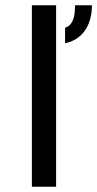

<svg xmlns="http://www.w3.org/2000/svg" viewBox="-20 -709 369 729"><path d="M265 -689C265 -644 256 -612 227 -604V-545C290 -557 329 -610 329 -689H265ZM101 -689V0H193V-689H101Z"/></svg>

Font: Maven Pro
Style: Medium
Weight: 500
Designer: Joe Prince
Foundry: Joe Prince
Version: Version 1.003